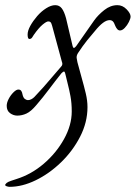

<svg xmlns="http://www.w3.org/2000/svg" viewBox="-43 -434 526 744"><path d="M-6 290Q-11 290 -18 287.5Q-25 285 -22 280Q-18 274 -10 270.5Q-2 267 20 260Q78 242 126.5 200.5Q175 159 205 105Q235 51 235 -2Q235 -35 230 -61.5Q225 -88 220 -107L211 -144Q208 -158 204.5 -157Q201 -156 195 -150Q171 -120 147 -88Q123 -56 98 -27Q77 -2 59.5 6Q42 14 24 14Q9 14 -4 4.5Q-17 -5 -17 -24Q-17 -36 -9.5 -50.5Q-2 -65 9 -76Q20 -87 28 -87Q36 -87 39.5 -81.5Q43 -76 44 -69Q47 -55 53.5 -50.5Q60 -46 65 -46Q72 -46 78.5 -49.5Q85 -53 90 -58Q110 -79 125.5 -96.5Q141 -114 157 -133Q173 -152 194 -176Q198 -180 198.5 -185Q199 -190 197 -194L159 -334Q156 -345 153 -348Q150 -351 144 -351Q137 -351 122 -338.5Q107 -326 88 -299Q86 -296 82 -289.5Q78 -283 71 -283Q67 -283 65.5 -288Q64 -293 64 -300Q64 -315 74.5 -334Q85 -353 101 -371.5Q117 -390 136 -402Q155 -414 171 -414Q187 -414 196.5 -401.5Q206 -389 213 -363L238 -257Q241 -241 252 -255L322 -355Q337 -376 361 -395Q385 -414 412 -414Q432 -414 447.5 -398Q463 -382 463 -370Q463 -362 456.5 -349Q450 -336 440.5 -326Q431 -316 422 -316Q416 -316 411.5 -321Q407 -326 404 -333Q399 -347 394 -351.5Q389 -356 382 -356Q370 -356 356 -345.5Q342 -335 325 -314Q311 -298 294.5 -277.5Q278 -257 259 -228Q253 -218 254 -209.5Q255 -201 257 -193L272 -138Q283 -99 289.5 -71.5Q296 -44 296 -19Q296 40 267.5 95.5Q239 151 193.5 195Q148 239 95.5 264.5Q43 290 -6 290Z"/></svg>

Font: EB Garamond
Style: Italic
Weight: 400
Italic angle: -17.2°
Designer: Georg Duffner and Octavio Pardo
Foundry: Georg Duffner
Version: Version 1.001